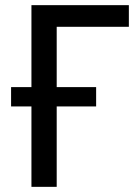

<svg xmlns="http://www.w3.org/2000/svg" viewBox="-20 -725 543 745"><path d="M102 0V-312H23V-387H102V-705H480V-621H200V-387H353V-312H200V0Z"/></svg>

Font: Nunito Sans 10pt Condensed SemiBold
Style: Regular
Weight: 600
Width: 3
Designer: Vernon Adams
Foundry: Vernon Adams
Version: Version 3.101;gftools[0.9.27]